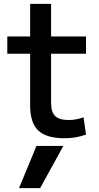

<svg xmlns="http://www.w3.org/2000/svg" viewBox="-20 -710 518 1000"><path d="M189 270H79L170 50H310ZM316 10Q222 10 179.5 -30Q137 -70 137 -160V-430H18V-520H137V-690H246V-520H428V-430H246V-175Q246 -126 267.5 -105.5Q289 -85 338 -85Q358 -85 376.5 -88.5Q395 -92 415 -99L428 -9Q399 1 372.5 5.5Q346 10 316 10Z"/></svg>

Font: M PLUS 2 Medium
Style: Regular
Weight: 500
Designer: Coji Morishita
Foundry: UNDERFOREST DESIGN
Version: Version 1.001